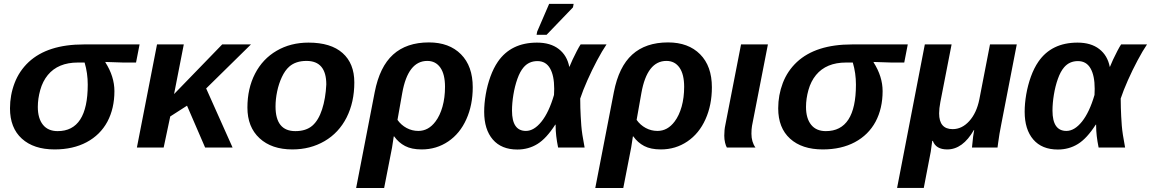

<svg xmlns="http://www.w3.org/2000/svg" viewBox="-20 -756 5898 984"><path d="M259.8 9.8Q152.8 9.8 92 -45.4Q31.2 -100.6 31.2 -200.7Q31.2 -268.6 54.9 -330.6Q78.6 -392.6 127 -438Q224.1 -528.3 409.2 -528.3H695.3L677.2 -435.5H611.8L520.5 -438.5L520 -436.5Q566.4 -363.8 566.4 -289.1Q566.4 -200.2 530.3 -132.3Q493.7 -64.5 424.1 -27.3Q354.5 9.8 259.8 9.8ZM275.4 -84Q429.7 -84 429.7 -322.3Q429.7 -381.3 413.6 -435.5H378.9Q277.8 -435.5 225.1 -371.6Q198.7 -339.4 186.3 -294.9Q173.8 -250.5 173.8 -208Q173.8 -149.4 200 -116.7Q226.1 -84 275.4 -84Z M852.5 -159.2 818.8 0H681.6L784.7 -528.3H921.9L872.1 -273.9L964.4 -369.1L1118.7 -528.3H1266.1L1036.6 -302.7L1171.9 0H1031.2L938.5 -214.4Z M1795.9 -333.5Q1795.9 -232.4 1756.3 -153.8Q1716.3 -75.2 1643.3 -32.7Q1570.3 9.8 1478.5 9.8Q1372.1 9.8 1310.1 -47.6Q1248 -105 1248 -204.6Q1248 -302.7 1287.1 -378.4Q1326.2 -454.1 1397.7 -495.8Q1469.2 -537.6 1561 -537.6Q1675.8 -537.6 1735.8 -484.1Q1795.9 -430.7 1795.9 -333.5ZM1652.3 -323.2Q1652.3 -443.8 1550.8 -443.8Q1495.6 -443.8 1462.4 -414.6Q1440.4 -395 1424.6 -361.1Q1408.7 -327.1 1400.4 -287.4Q1392.1 -247.6 1392.1 -210.4Q1392.1 -84 1493.7 -84Q1548.3 -84 1580.6 -111.8Q1612.3 -139.2 1630.6 -195.3Q1648.9 -251.5 1652.3 -323.2Z M2178.2 -538.6Q2282.2 -538.6 2342.5 -477.8Q2402.8 -417 2402.8 -308.6Q2402.8 -217.8 2370.1 -145Q2337.4 -71.8 2277.1 -31Q2216.8 9.8 2141.1 9.8Q2089.4 9.8 2056.2 -7.6Q2022.9 -24.9 2000 -57.1H1998L1989.3 0L1948.7 207.5H1805.2L1900.4 -283.7Q1925.8 -414.1 1994.6 -476.3Q2063.5 -538.6 2178.2 -538.6ZM2169.9 -443.8Q2070.8 -443.8 2041.5 -279.3L2017.1 -141.6Q2035.6 -115.2 2063.7 -100.1Q2091.8 -85 2124 -85Q2175.8 -85 2211.9 -133.3Q2234.9 -163.6 2247.8 -209.5Q2260.7 -255.4 2260.7 -311Q2260.7 -375.5 2236.6 -409.7Q2212.4 -443.8 2169.9 -443.8Z M2732.4 -537.6Q2801.3 -537.6 2843.8 -504.6Q2886.2 -471.7 2897.5 -413.6H2898.4Q2903.8 -427.7 2914.3 -450.2Q2924.8 -472.7 2936.3 -494.6Q2947.8 -516.6 2955.6 -528.3H3088.4Q3066.4 -496.1 3040 -446.5Q3013.7 -397 2990.5 -344.7Q2967.3 -292.5 2953.6 -251Q2953.6 -225.6 2954.3 -202.9Q2955.1 -180.2 2956.1 -160.2Q2957.5 -133.8 2959.2 -112.1Q2960.9 -90.3 2964.8 -64.7Q2968.8 -39.1 2976.1 0H2840.3Q2827.6 -62 2827.6 -109.9V-117.2H2825.7Q2780.3 -46.4 2734.4 -18.1Q2688.5 10.3 2631.3 10.3Q2549.8 10.3 2505.6 -41Q2461.4 -92.3 2461.4 -183.1Q2461.4 -225.6 2469.5 -272.5Q2477.5 -319.3 2493.4 -363.3Q2509.3 -407.2 2531.7 -439.9Q2599.1 -537.6 2732.4 -537.6ZM2734.4 -442.9Q2690.9 -442.9 2663.6 -411.1Q2645 -389.6 2631.6 -351.8Q2618.2 -314 2611.1 -270.5Q2604 -227.1 2604 -189Q2604 -85 2675.3 -85Q2716.8 -85 2755.1 -132.8Q2793.5 -180.7 2819.3 -269.5L2820.3 -300.8Q2820.3 -368.7 2798.8 -405.8Q2777.3 -442.9 2734.4 -442.9ZM2916.5 -718.3 2781.2 -577.6H2730L2732.9 -593.8L2794.4 -736.3H2919.9Z M3403.8 -538.6Q3507.8 -538.6 3568.1 -477.8Q3628.4 -417 3628.4 -308.6Q3628.4 -217.8 3595.7 -145Q3563 -71.8 3502.7 -31Q3442.4 9.8 3366.7 9.8Q3314.9 9.8 3281.7 -7.6Q3248.5 -24.9 3225.6 -57.1H3223.6L3214.8 0L3174.3 207.5H3030.8L3126 -283.7Q3151.4 -414.1 3220.2 -476.3Q3289.1 -538.6 3403.8 -538.6ZM3395.5 -443.8Q3296.4 -443.8 3267.1 -279.3L3242.7 -141.6Q3261.2 -115.2 3289.3 -100.1Q3317.4 -85 3349.6 -85Q3401.4 -85 3437.5 -133.3Q3460.4 -163.6 3473.4 -209.5Q3486.3 -255.4 3486.3 -311Q3486.3 -375.5 3462.2 -409.7Q3438 -443.8 3395.5 -443.8Z M3831.1 -70.8Q3831.1 -28.8 3851.6 0H3705.1Q3700.2 -7.8 3696 -24.7Q3691.9 -41.5 3691.9 -60.5Q3691.9 -90.8 3697.3 -115.2L3777.8 -528.3H3915.5L3834 -110.8Q3831.1 -94.2 3831.1 -70.8Z M4196.8 9.8Q4089.8 9.8 4029.1 -45.4Q3968.3 -100.6 3968.3 -200.7Q3968.3 -268.6 3991.9 -330.6Q4015.6 -392.6 4064 -438Q4161.1 -528.3 4346.2 -528.3H4632.3L4614.3 -435.5H4548.8L4457.5 -438.5L4457 -436.5Q4503.4 -363.8 4503.4 -289.1Q4503.4 -200.2 4467.3 -132.3Q4430.7 -64.5 4361.1 -27.3Q4291.5 9.8 4196.8 9.8ZM4212.4 -84Q4366.7 -84 4366.7 -322.3Q4366.7 -381.3 4350.6 -435.5H4315.9Q4214.8 -435.5 4162.1 -371.6Q4135.7 -339.4 4123.3 -294.9Q4110.8 -250.5 4110.8 -208Q4110.8 -149.4 4137 -116.7Q4163.1 -84 4212.4 -84Z M4750 22Q4741.2 67.9 4732.2 114.3Q4723.1 160.6 4714.4 207H4577.6L4719.7 -528.3H4856.9L4799.3 -232.9Q4793 -199.7 4793 -174.8Q4793 -94.2 4862.3 -94.2Q4910.2 -94.2 4947.5 -135.5Q4984.9 -176.8 4999 -246.1L5053.7 -528.3H5190.9L5111.3 -118.2Q5106.4 -95.2 5102.3 -69.8Q5098.1 -44.4 5095.7 -25.1Q5093.3 -5.9 5092.3 0H4961.4L4962.9 -14.6Q4964.8 -37.6 4967.3 -56.2Q4969.7 -74.7 4972.7 -89.8H4971.2Q4914.1 9.8 4834.5 9.8Q4776.4 9.8 4760.7 -34.2H4757.8Q4755.9 -20.5 4753.9 -6.3Q4752 7.8 4750 22Z M5502.4 -537.6Q5571.3 -537.6 5613.8 -504.6Q5656.2 -471.7 5667.5 -413.6H5668.5Q5673.8 -427.7 5684.3 -450.2Q5694.8 -472.7 5706.3 -494.6Q5717.8 -516.6 5725.6 -528.3H5858.4Q5836.4 -496.1 5810.1 -446.5Q5783.7 -397 5760.5 -344.7Q5737.3 -292.5 5723.6 -251Q5723.6 -225.6 5724.4 -202.9Q5725.1 -180.2 5726.1 -160.2Q5727.5 -133.8 5729.2 -112.1Q5731 -90.3 5734.9 -64.7Q5738.8 -39.1 5746.1 0H5610.4Q5597.7 -62 5597.7 -109.9V-117.2H5595.7Q5550.3 -46.4 5504.4 -18.1Q5458.5 10.3 5401.4 10.3Q5319.8 10.3 5275.6 -41Q5231.4 -92.3 5231.4 -183.1Q5231.4 -225.6 5239.5 -272.5Q5247.6 -319.3 5263.4 -363.3Q5279.3 -407.2 5301.8 -439.9Q5369.1 -537.6 5502.4 -537.6ZM5504.4 -442.9Q5460.9 -442.9 5433.6 -411.1Q5415 -389.6 5401.6 -351.8Q5388.2 -314 5381.1 -270.5Q5374 -227.1 5374 -189Q5374 -85 5445.3 -85Q5486.8 -85 5525.1 -132.8Q5563.5 -180.7 5589.4 -269.5L5590.3 -300.8Q5590.3 -368.7 5568.8 -405.8Q5547.4 -442.9 5504.4 -442.9Z"/></svg>

Font: Arimo
Style: Bold Italic
Weight: 700
Italic angle: -12°
Designer: Steve Matteson
Foundry: Monotype Imaging Inc.
Version: Version 1.33